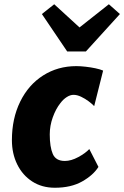

<svg xmlns="http://www.w3.org/2000/svg" viewBox="-20 -875 584 903"><path d="M238 8Q177 8 131.5 -21.5Q86 -51 61 -101.8Q36 -152.5 36 -216Q36 -317.5 75 -397Q114 -476.5 183 -520.2Q252 -564 339 -564Q358.5 -564 382.8 -561.2Q407 -558.5 429.2 -553.8Q451.5 -549 465 -543L423 -376Q413.5 -386 397 -398.5Q380.5 -411 361.5 -420Q342.5 -429 326 -429Q310.5 -429 294 -418.5Q277.5 -408 264 -390Q242.5 -363 228.2 -323.2Q214 -283.5 214 -243Q214 -184 228.2 -151Q242.5 -118 285 -118Q314.5 -118 348.2 -136.2Q382 -154.5 400 -174L443 -90Q418.5 -51 366.2 -21.5Q314 8 238 8ZM296 -633 177 -809 235 -855 354 -746 492 -855 544 -809 384 -633Z"/></svg>

Font: Merriweather Sans ExtraBold
Style: Italic
Weight: 800
Italic angle: -7.5°
Designer: Eben Sorkin
Foundry: Eben Sorkin
Version: Version 2.001; ttfautohint (v1.8.3)